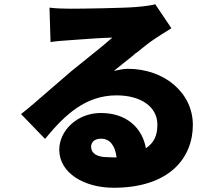

<svg xmlns="http://www.w3.org/2000/svg" viewBox="-20 -815 1040 904"><path d="M888 -227C888 -378 754 -491 582 -491C558 -491 542 -486 516 -481C540 -500 570 -525 601 -549L609 -556C612 -558 614 -560 617 -563L626 -569C655 -593 683 -615 707 -631C717 -638 728 -645 739 -652L747 -657C761 -666 774 -674 787 -682L711 -795C698 -791 669 -786 621 -782C562 -777 370 -774 316 -774C283 -774 244 -775 213 -779L218 -617C242 -621 282 -624 312 -626C366 -630 459 -637 509 -638C487 -618 456 -593 424 -567L415 -560C380 -531 344 -503 316 -480C290 -458 253 -426 214 -392L206 -385C160 -345 113 -304 79 -278L192 -161C288 -278 385 -366 529 -366C641 -366 721 -314 721 -228C721 -179 707 -144 667 -117C650 -212 577 -283 455 -283C341 -283 259 -198 259 -110C259 0 377 69 515 69C777 69 888 -71 888 -227ZM487 -75C436 -75 409 -93 409 -124C409 -144 423 -162 456 -162C498 -162 522 -129 529 -74C515 -73 503 -75 487 -75Z"/></svg>

Font: Glow Sans SC Normal Heavy
Style: Regular
Weight: 900
Designer: Ryoko NISHIZUKA (kana, bopomofo & ideographs); Paul D. Hunt (Latin, Greek & Cyrillic); Sandoll Communications, Soo-young
Version: Version 0.93